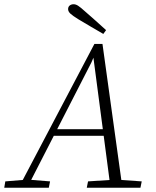

<svg xmlns="http://www.w3.org/2000/svg" viewBox="-50 -885 734 905"><path d="M-30 0 -25 -30 72 -38H87L186 -30L180 0ZM38 0 395 -678H433L527 0H471L388 -631H398L381 -591L78 0ZM186 -245 197 -276H470L469 -245ZM359 0 365 -30 486 -38H505L618 -30L612 0ZM450 -743 437 -725Q407 -742 377 -760Q347 -778 318 -795Q292 -811 281.5 -821Q271 -831 271 -842Q271 -853 278.5 -859Q286 -865 297 -865Q307 -865 318 -858Q329 -851 350 -832Q374 -811 399.5 -788.5Q425 -766 450 -743Z"/></svg>

Font: Source Serif 4 18pt Light
Style: Italic
Weight: 300
Italic angle: -12°
Designer: Frank Grießhammer
Foundry: Adobe Systems Incorporated
Version: Version 4.004;hotconv 1.0.116;makeotfexe 2.5.65601